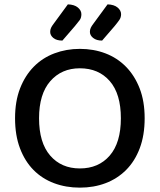

<svg xmlns="http://www.w3.org/2000/svg" viewBox="-20 -846 733 880"><path d="M643 -304Q643 -226 620.5 -166.5Q598 -107 558 -67Q518 -27 464 -6.5Q410 14 346 14Q282 14 227.5 -6.5Q173 -27 133.5 -67Q94 -107 71.5 -166.5Q49 -226 49 -304Q49 -382 72 -441Q95 -500 135 -540.5Q175 -581 229.5 -601.5Q284 -622 346 -622Q409 -622 463 -601.5Q517 -581 557 -540.5Q597 -500 620 -441Q643 -382 643 -304ZM534 -304Q534 -416 483 -474.5Q432 -533 346 -533Q262 -533 210.5 -474Q159 -415 159 -304Q159 -192 210 -133Q261 -74 346 -74Q432 -74 483 -133Q534 -192 534 -304ZM291 -826Q321 -825 337 -811.5Q353 -798 353 -781Q353 -764 345 -753.5Q337 -743 323 -726L266 -660Q239 -660 224.5 -672Q210 -684 210 -700Q210 -710 214 -718.5Q218 -727 225 -736ZM473 -826Q503 -825 519 -811.5Q535 -798 535 -781Q535 -766 527 -754.5Q519 -743 505 -726L448 -660Q422 -660 407 -672Q392 -684 392 -700Q392 -710 396 -718.5Q400 -727 407 -736Z"/></svg>

Font: Baloo Chettan 2 Medium
Style: Regular
Weight: 500
Designer: Maithili Shingre, Unnati Kotecha and Ek Type
Foundry: Ek Type
Version: Version 1.640;hotconv 1.0.111;makeotfexe 2.5.65597; ttfautoh